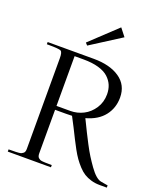

<svg xmlns="http://www.w3.org/2000/svg" viewBox="-166 -1043 986 1153"><g transform="rotate(20 327.5 -467.0)"><path d="M609.9 -22 654.8 -14.2V0H608.9Q579.6 0 554 -7.6Q528.3 -15.1 508.5 -27.3Q488.8 -39.6 469.5 -60.5Q450.2 -81.5 435.8 -101.8Q421.4 -122.1 404.5 -152.6Q387.7 -183.1 375.2 -208.3Q362.8 -233.4 344.2 -270.3Q325.7 -307.1 311 -334Q298.8 -333 272.9 -333H203.1V-55.2Q203.1 -44.9 205.3 -37.8Q207.5 -30.8 212.6 -26.4Q217.8 -22 222.7 -19.5Q227.5 -17.1 237.5 -16.1Q247.6 -15.1 254.6 -14.9Q261.7 -14.6 275.4 -14.6Q289.1 -14.6 297.9 -14.2V0H22V-14.2Q31.2 -14.6 46.1 -14.6Q61 -14.6 68.6 -14.9Q76.2 -15.1 86.9 -16.1Q97.7 -17.1 103 -19.5Q108.4 -22 114 -26.4Q119.6 -30.8 121.8 -37.8Q124 -44.9 124 -55.2V-634.8Q124 -672.9 111.6 -679.4Q99.1 -686 32.2 -686Q25.4 -686 22 -686V-700.2H316.9Q420.4 -700.2 482.7 -657.5Q544.9 -614.7 544.9 -535.2Q544.9 -468.3 506.1 -418.7Q467.3 -369.1 391.1 -348.1Q394 -341.8 401.4 -327.1Q418.5 -292 429.2 -270.3Q439.9 -248.5 460.9 -208.3Q481.9 -168 498.8 -141.4Q515.6 -114.7 536.1 -85.9Q556.6 -57.1 575.2 -41Q593.8 -24.9 609.9 -22ZM203.1 -357.9H291Q335 -357.9 374 -377.7Q413.1 -397.5 439 -437Q464.8 -476.6 464.8 -526.9Q464.8 -558.1 454.1 -584Q443.4 -609.9 420.4 -631.1Q397.5 -652.3 356.9 -664.1Q316.4 -675.8 261.2 -675.8H203.1ZM238.8 -775.9 252 -761.2 445.8 -884.8 407.2 -934.1Z"/></g></svg>

Font: Ortica Linear Light
Style: Regular
Weight: 300
Designer: Benedetta Bovani
Foundry: Collletttivo
Version: Version 2.000;Glyphs 3.1.2 (3151)